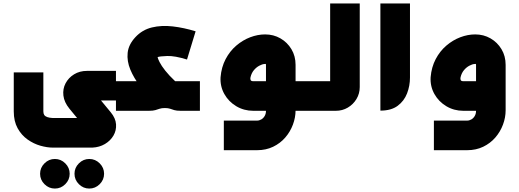

<svg xmlns="http://www.w3.org/2000/svg" viewBox="-20 -644 3019 1116"><path d="M299 452Q264 452 238.5 426.5Q213 401 213 366Q213 331 238.5 305.5Q264 280 299 280Q334 280 359.5 305.5Q385 331 385 366Q385 401 359.5 426.5Q334 452 299 452ZM499 452Q464 452 438.5 426.5Q413 401 413 366Q413 331 438.5 305.5Q464 280 499 280Q534 280 559.5 305.5Q585 331 585 366Q585 401 559.5 426.5Q534 452 499 452Z M287 214Q254 214 215 203Q176 192 140.5 167Q105 142 82.5 101.5Q60 61 60 3V-223H232V3Q232 16 237 24Q242 32 254.5 36.5Q267 41 287 42H452Q448 45 445 48Q442 51 438 54L383 -13Q353 -50 348.5 -88.5Q344 -127 361 -159.5Q378 -192 410.5 -212Q443 -232 486 -232H654V-60H546Q548 -64 549.5 -68.5Q551 -73 553 -77L624 9Q652 43 654.5 78.5Q657 114 639.5 144Q622 174 590 193Q558 212 517 214Z M877 -54Q832 -95 795 -142.5Q758 -190 737.5 -239.5Q717 -289 722 -337Q727 -385 767 -428Q807 -471 863 -484.5Q919 -498 984 -490.5Q1049 -483 1117 -462L1067 -298Q996 -320 952 -318.5Q908 -317 896 -312Q897 -304 907.5 -283Q918 -262 940.5 -233.5Q963 -205 998 -172ZM654 0V-172H1142V0H1030Q1006 0 993 -4Q980 -8 968.5 -12Q957 -16 938 -16Q920 -16 908 -12Q896 -8 883 -4Q870 0 846 0Z M1616 0V-172H1781V0ZM1281 229V57H1474Q1487 57 1499 50Q1511 43 1518.5 30Q1526 17 1526 0V-267Q1526 -272 1524 -272.5Q1522 -273 1517 -272Q1504 -271 1487 -262Q1470 -253 1456 -236.5Q1442 -220 1436 -195Q1434 -187 1436.5 -179.5Q1439 -172 1452 -172H1580V0H1452Q1398 0 1353.5 -26.5Q1309 -53 1284 -97.5Q1259 -142 1262 -195Q1267 -254 1291.5 -300.5Q1316 -347 1353.5 -379Q1391 -411 1434.5 -427.5Q1478 -444 1521 -444Q1570 -444 1610 -421Q1650 -398 1674 -358Q1698 -318 1698 -267V-3Q1698 39 1682.5 80.5Q1667 122 1638 155.5Q1609 189 1567.5 209Q1526 229 1474 229Z M1761 0V-172H1919Q1914 -167 1909 -162Q1904 -157 1899 -152V-624H2071V-138Q2071 -100 2052 -68.5Q2033 -37 2001.5 -18.5Q1970 0 1932 0Z M2191 -1V-624H2363V-193Q2363 -145 2346 -101Q2329 -57 2291.5 -29Q2254 -1 2191 -1Z M2502 229V57H2695Q2708 57 2720 50Q2732 43 2739.5 30Q2747 17 2747 0V-267Q2747 -272 2745 -272.5Q2743 -273 2738 -272Q2725 -271 2708 -262Q2691 -253 2677 -236.5Q2663 -220 2657 -195Q2655 -187 2657.5 -179.5Q2660 -172 2673 -172H2801V0H2673Q2619 0 2574.5 -26.5Q2530 -53 2505 -97.5Q2480 -142 2483 -195Q2488 -254 2512.5 -300.5Q2537 -347 2574.5 -379Q2612 -411 2655.5 -427.5Q2699 -444 2742 -444Q2791 -444 2831 -421Q2871 -398 2895 -358Q2919 -318 2919 -267V-3Q2919 39 2903.5 80.5Q2888 122 2859 155.5Q2830 189 2788.5 209Q2747 229 2695 229Z"/></svg>

Font: Mada Black
Style: Regular
Weight: 900
Designer: Khaled Hosny
Version: Version 1.5